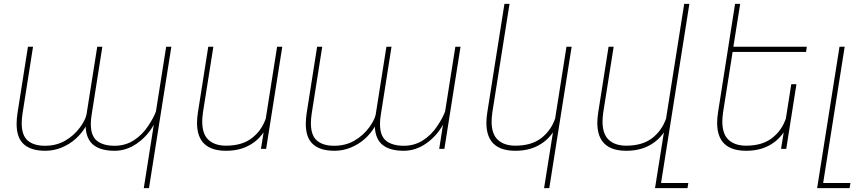

<svg xmlns="http://www.w3.org/2000/svg" viewBox="-20 -770 4489 993"><path d="M746.1 -118.2Q775.9 -163.1 786.6 -194.3L839.4 -528.3H866.2L750.5 203.1H723.6L775.4 -124.5Q741.7 -64.9 687.7 -27.6Q633.8 9.8 572.8 9.8Q501 9.8 463.4 -20.3Q425.8 -50.3 422.9 -115.2Q402.3 -79.6 370.4 -51.3Q338.4 -22.9 298.1 -6.6Q257.8 9.8 214.4 9.8Q141.1 9.8 103.5 -23.7Q65.9 -57.1 65.9 -129.4Q65.9 -154.3 70.3 -184.1L124.5 -528.3H150.9L96.7 -184.1Q92.3 -155.8 92.3 -132.8Q92.3 -69.3 123.8 -42.7Q155.3 -16.1 212.4 -16.1Q271.5 -16.1 317.1 -42.5Q362.8 -68.8 393.6 -110.8Q420.9 -147.9 427.2 -176.8L482.9 -528.3H509.3L453.6 -174.3Q449.7 -151.4 449.7 -127.9Q449.7 -66.9 481.9 -41.5Q514.2 -16.1 572.8 -16.1Q627.9 -16.1 671.9 -44.2Q715.8 -72.3 746.1 -118.2Z M1329.6 0 1343.3 -85.4Q1312 -40 1262.9 -15.1Q1213.9 9.8 1148.9 9.8Q999 9.8 999 -134.3Q999 -161.1 1003.9 -190.4L1057.1 -528.3H1083.5L1029.8 -189.5Q1025.9 -161.1 1025.9 -141.6Q1025.9 -76.2 1058.6 -46.4Q1091.3 -16.6 1148.9 -16.6Q1231.4 -16.6 1282 -55.2Q1332.5 -93.8 1354.5 -156.7L1413.1 -528.3H1439.9L1356.4 0Z M2241.7 -118.2Q2271.5 -163.1 2282.2 -194.3L2335 -528.3H2361.8L2278.3 0H2251.5L2271 -124.5Q2237.3 -64.9 2183.3 -27.6Q2129.4 9.8 2068.4 9.8Q1996.6 9.8 1959 -20.3Q1921.4 -50.3 1918.5 -115.2Q1897.9 -79.6 1866 -51.3Q1834 -22.9 1793.7 -6.6Q1753.4 9.8 1710 9.8Q1636.7 9.8 1599.1 -23.7Q1561.5 -57.1 1561.5 -129.4Q1561.5 -154.3 1565.9 -184.1L1620.1 -528.3H1646.5L1592.3 -184.1Q1587.9 -155.8 1587.9 -132.8Q1587.9 -69.3 1619.4 -42.7Q1650.9 -16.1 1708 -16.1Q1767.1 -16.1 1812.7 -42.5Q1858.4 -68.8 1889.2 -110.8Q1916.5 -147.9 1922.9 -176.8L1978.5 -528.3H2004.9L1949.2 -174.3Q1945.3 -151.4 1945.3 -127.9Q1945.3 -66.9 1977.5 -41.5Q2009.8 -16.1 2068.4 -16.1Q2123.5 -16.1 2167.5 -44.2Q2211.4 -72.3 2241.7 -118.2Z M2793.9 203.1 2839.8 -85.4Q2808.6 -40 2759.5 -15.1Q2710.4 9.8 2645.5 9.8Q2495.6 9.8 2495.6 -134.3Q2495.6 -161.1 2500.5 -190.4L2588.9 -750H2615.2L2526.4 -189.5Q2522.5 -161.1 2522.5 -141.6Q2522.5 -76.2 2555.2 -46.4Q2587.9 -16.6 2645.5 -16.6Q2728 -16.6 2778.6 -55.2Q2829.1 -93.8 2851.1 -156.7L2909.7 -528.3H2936.5L2820.8 203.1Z M3398.9 176.3H3540L3535.6 203.1H3367.7L3413.6 -85.4Q3382.3 -40 3333.3 -15.1Q3284.2 9.8 3219.2 9.8Q3069.3 9.8 3069.3 -134.3Q3069.3 -161.1 3074.2 -190.4L3127.4 -528.3H3153.8L3100.1 -189.5Q3096.2 -161.1 3096.2 -141.6Q3096.2 -76.2 3128.9 -46.4Q3161.6 -16.6 3219.2 -16.6Q3301.8 -16.6 3352.3 -55.2Q3402.8 -93.8 3424.8 -156.7L3518.6 -750H3545.4Z M3719.7 -189.5Q3715.8 -161.1 3715.8 -141.6Q3715.8 -76.2 3748.5 -46.4Q3781.2 -16.6 3838.9 -16.6Q3921.4 -16.6 3971.9 -55.2Q4022.5 -93.8 4044.4 -156.7L4072.3 -334.5H4099.1L4046.4 0H4019.5L4033.2 -85.4Q4002 -40 3952.9 -15.1Q3903.8 9.8 3838.9 9.8Q3689 9.8 3689 -134.3Q3689 -161.1 3693.8 -190.4L3781.7 -750H3808.1L3772.9 -528.3H4152.8L4148.9 -501.5H3769Z M4378.4 176.3 4374 203.1H4206.1L4321.8 -528.3H4348.6L4237.3 176.3Z"/></svg>

Font: Mardoto Thin
Style: Italic
Weight: 250
Italic angle: -12°
Designer: Christian Robertson, Vahan Hovhannisyan
Foundry: Google
Version: Version 1.000